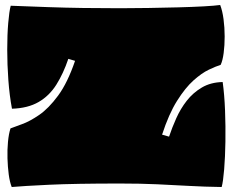

<svg xmlns="http://www.w3.org/2000/svg" viewBox="-20 -733 933 770"><path d="M27 17Q19 -3 15 -33.5Q11 -64 10 -98Q9 -132 12 -164Q15 -196 22 -218Q37 -224 68 -235Q99 -246 137 -272Q175 -298 213 -349.5Q251 -401 281 -489L254 -497Q234 -438 206 -393.5Q178 -349 135 -324Q92 -299 28 -297Q18 -350 13.5 -412Q9 -474 9 -534Q9 -594 13 -641Q17 -688 23 -710Q101 -707 171.5 -704.5Q242 -702 313 -701Q384 -700 461 -700Q514 -700 575 -701Q636 -702 694 -703.5Q752 -705 797 -707.5Q842 -710 863 -713Q872 -690 876.5 -656Q881 -622 881 -586.5Q881 -551 877 -520.5Q873 -490 865 -473Q846 -467 817.5 -453.5Q789 -440 756 -410.5Q723 -381 690 -328.5Q657 -276 630 -193L658 -185Q670 -221 687 -259Q704 -297 729 -329Q754 -361 789.5 -382Q825 -403 873 -404Q880 -354 882.5 -290.5Q885 -227 884 -165Q883 -103 879 -54Q875 -5 869 17Q799 16 737 12.5Q675 9 609.5 6Q544 3 461 3Q281 3 176 8Q71 13 27 17Z"/></svg>

Font: Oi
Style: Regular
Weight: 400
Designer: Kostas Bartsokas, Mohamad Dakak
Foundry: Foundry5
Version: Version 4.000